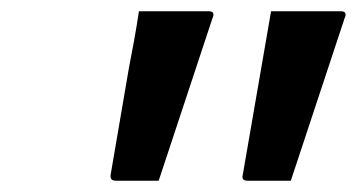

<svg xmlns="http://www.w3.org/2000/svg" viewBox="-20 -770 640 340"><path d="M261 -450H185Q174 -450 176 -461L208 -648Q213 -674 217.5 -698.5Q222 -723 226 -750H350Q362 -750 356 -737ZM495 -450H418Q407 -450 410 -461L460 -750H584Q596 -750 590 -737Z"/></svg>

Font: Recursive Sn Lnr St
Style: Italic
Weight: 400
Italic angle: -15°
Version: Version 1.079;hotconv 1.0.112;makeotfexe 2.5.65598; ttfautoh